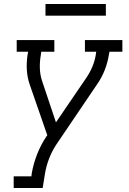

<svg xmlns="http://www.w3.org/2000/svg" viewBox="-20 -729 640 954"><path d="M48 205V147H136L138 131Q146 85 164 38.5Q182 -8 210 -50L215 -57L128 -308Q116 -342 113.5 -380Q111 -418 117 -457L120 -472H63V-530H250V-472H185L183 -457Q177 -423 178 -390Q179 -357 189 -327L258 -121L408 -341Q426 -367 438.5 -396.5Q451 -426 456 -457L458 -472H402V-530H588V-472H524L521 -457Q515 -418 500 -380Q485 -342 461 -308L264 -17Q262 -14 260 -11Q258 -8 256 -5Q236 27 223 61.5Q210 96 204 131L192 205ZM206 -651V-709H506V-651Z"/></svg>

Font: Iosevka Curly Slab LtExObl
Style: Regular
Weight: 300
Width: 7
Italic angle: -9°
Monospace: yes
Designer: Belleve Invis
Foundry: Belleve Invis
Version: Version 11.1.0; ttfautohint (v1.8.3)